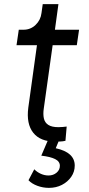

<svg xmlns="http://www.w3.org/2000/svg" viewBox="-20 -680 430 930"><path d="M117 -158 159 -461H60L71 -536H94Q128 -536 152.5 -559.5Q177 -583 181 -617L187 -660H263L246 -536H363L352 -461H235L192 -154Q188 -127 192.5 -106.5Q197 -86 214 -75Q231 -64 263 -64Q273 -64 284 -65Q295 -66 303 -67L297 2Q285 5 270.5 5.5Q256 6 248 6Q175 6 141 -37Q107 -80 117 -158ZM118 193 146 140Q160 154 178 162Q196 170 215 170Q238 170 254 156.5Q270 143 270 123Q270 102 247 90.5Q224 79 180 74L216 -10H270L250 38Q296 48 319 69Q342 90 342 122Q342 152 325 176.5Q308 201 280 215.5Q252 230 217 230Q188 230 161 220Q134 210 118 193Z"/></svg>

Font: Kosmopol Plus Jakarta Sans Italic It
Style: Regular
Weight: 400
Italic angle: -8.04999°
Designer: Gumpita Rahayu
Foundry: Tokotype
Version: Version 2.006